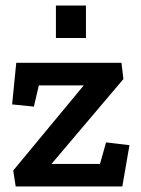

<svg xmlns="http://www.w3.org/2000/svg" viewBox="-20 -677 512 697"><path d="M37 0 28 -58 284 -367H121L103 -290L24 -298L39 -449H421L428 -390L167 -82H343L365 -160L450 -150L424 0ZM183 -657H292V-539H183Z"/></svg>

Font: Zilla Slab SemiBold
Style: Regular
Weight: 600
Designer: Typotheque.com
Foundry: Typotheque type foundry
Version: Version 1.1; 2017